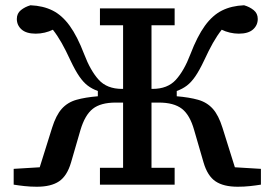

<svg xmlns="http://www.w3.org/2000/svg" viewBox="-20 -702 1044 730"><path d="M754 -84 718 -208Q702 -265 671.5 -288.5Q641 -312 584 -312H556V-64H644V0H360V-64H448V-312H420Q363 -312 333 -288.5Q303 -265 286 -208L250 -84Q235 -33 204.5 -12.5Q174 8 120 8Q96 8 73 5.5Q50 3 32 0V-60L131 -66L178 -216Q193 -264 215 -288.5Q237 -313 270.5 -322.5Q304 -332 352 -336V-356Q330 -364 313.5 -376.5Q297 -389 281.5 -411.5Q266 -434 248 -472Q230 -511 214.5 -538.5Q199 -566 181 -589Q167 -582 150 -578Q133 -574 116 -574Q80 -574 62 -590Q44 -606 44 -630Q44 -651 59.5 -663.5Q75 -676 96 -682Q144 -680 180 -662Q216 -644 245 -604Q274 -564 300 -496Q324 -433 355.5 -398.5Q387 -364 444 -364H448V-606H360V-670H644V-606H556V-364H560Q617 -364 648.5 -398.5Q680 -433 704 -496Q730 -564 759 -604Q788 -644 824 -662Q860 -680 908 -682Q929 -676 944.5 -663.5Q960 -651 960 -630Q960 -606 942 -590Q924 -574 888 -574Q871 -574 854 -578Q837 -582 823 -589Q805 -566 789.5 -538.5Q774 -511 756 -472Q738 -434 722.5 -411.5Q707 -389 690.5 -376.5Q674 -364 652 -356V-336Q700 -332 733.5 -322.5Q767 -313 789 -288.5Q811 -264 826 -216L873 -66L972 -60V0Q954 3 931 5.5Q908 8 884 8Q830 8 799.5 -12.5Q769 -33 754 -84Z"/></svg>

Font: Source Serif 4 Caption
Style: Regular
Weight: 400
Designer: Frank Grießhammer
Foundry: Adobe Systems Incorporated
Version: Version 4.004;hotconv 1.0.117;makeotfexe 2.5.65602